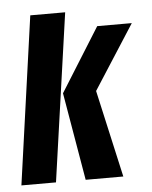

<svg xmlns="http://www.w3.org/2000/svg" viewBox="-46 -587 494 625"><g transform="rotate(-5 201.0 -274.5)"><path d="M209 0 160 -287 290 -495H403L268 -285L332 0ZM-1 0 76 -549H190L112 0Z"/></g></svg>

Font: Alumni Sans Thin
Style: Bold Italic
Weight: 700
Italic angle: -8°
Version: Version 1.016